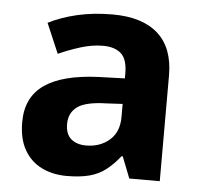

<svg xmlns="http://www.w3.org/2000/svg" viewBox="-45 -603 689 659"><g transform="rotate(5 299.5 -273.0)"><path d="M317 -556Q420 -556 474 -507.5Q528 -459 528 -364V0H423L394 -74H390Q367 -45 342.5 -26Q318 -7 286 1.5Q254 10 208 10Q160 10 122 -8.5Q84 -27 62 -65Q40 -103 40 -161Q40 -247 102 -290Q164 -333 287 -338L378 -341V-358Q378 -407 356 -426.5Q334 -446 294 -446Q257 -446 218 -434Q179 -422 141 -405L97 -508Q140 -530 195.5 -543Q251 -556 317 -556ZM321 -250Q250 -248 222 -227Q194 -206 194 -168Q194 -133 213.5 -116.5Q233 -100 265 -100Q313 -100 345.5 -128Q378 -156 378 -208V-253Z"/></g></svg>

Font: Noto Sans Khmer
Style: Bold
Weight: 700
Version: Version 2.003